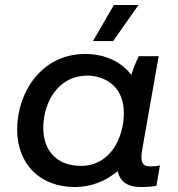

<svg xmlns="http://www.w3.org/2000/svg" viewBox="-20 -746 717 772"><path d="M545 6C568 6 588 5 609 1L623 -81C610 -78 598 -77 584 -77C551 -77 543 -96 552 -146L618 -520H538C527 -498 516 -471 508 -445C468 -497 404 -529 322 -529C148 -529 49 -376 49 -225C49 -88 139 6 281 6C345 6 405 -17 453 -58C462 -17 492 6 545 6ZM333 -442C381 -442 478 -415 478 -291C478 -197 427 -79 305 -79C212 -79 154 -137 154 -232C154 -330 210 -442 333 -442ZM435 -581 537 -726H438L354 -581Z"/></svg>

Font: Fixel Display Medium
Style: Italic
Weight: 500
Italic angle: -10°
Designer: AlfaBravo + MacPaw
Foundry: Kyrylo Tkachov, Marchela Mozhyna, Serhii Makarenko, Maria Weinstein, Zakhar Kryvoshyya
Version: Version 1.210;Glyphs 3.2 (3217)